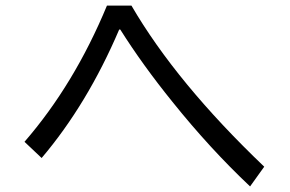

<svg xmlns="http://www.w3.org/2000/svg" viewBox="-20 -712 1039 689"><path d="M67.9 -203.1Q246.6 -409.2 363.8 -691.9H451.7Q612.8 -415 928.2 -113.8L877.4 -43Q733.9 -178.2 599.1 -346.2Q491.7 -479 411.6 -606H407.7Q293.5 -338.4 129.4 -145Z"/></svg>

Font: UDEV Gothic 35
Style: Regular
Weight: 400
Version: v2.1.0; ttfautohint (v1.8.4.7-5d5b-dirty) -l 6 -r 45 -G 200 